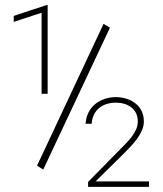

<svg xmlns="http://www.w3.org/2000/svg" viewBox="-20 -732 640 752"><path d="M149.4 -67.9 125 -83 385.7 -638.7 410.6 -623.5ZM166.6 -364.7H142.9V-682L33.9 -646.4V-669.7L162.7 -712.4H166.6ZM563.6 0H325V-19.3L452.4 -149Q463 -159.5 474.6 -171.6Q486.3 -183.7 496.4 -197.1Q506.5 -210.5 513.1 -225.2Q519.7 -239.9 519.7 -256.2Q519.7 -274.7 512.9 -288.5Q506.1 -302.4 494.2 -311.6Q482.3 -320.8 466.7 -325.4Q451.1 -330 434 -330Q414.2 -330 397.3 -324.5Q380.4 -319.1 367.9 -308.5Q355.3 -298 347.9 -282.6Q340.4 -267.2 339.1 -247H315.3Q316.7 -271.1 326.3 -290.7Q336 -310.3 352 -323.7Q368.1 -337.1 389.2 -344.3Q410.3 -351.6 434 -351.6Q455.5 -351.6 475.3 -345.4Q495.1 -339.3 510.2 -327.4Q525.4 -315.5 534.4 -297.7Q543.4 -279.9 543.4 -256.6Q543.4 -237.8 535.5 -220.4Q527.6 -203 516 -187.2Q504.3 -171.4 490.7 -157.1Q477.1 -142.8 464.8 -130.5L354.4 -21.5H563.6Z"/></svg>

Font: Roboto Mono Thin
Style: Regular
Weight: 250
Designer: Google
Version: Version 2.000985; 2015; ttfautohint (v1.3)